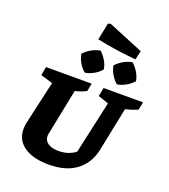

<svg xmlns="http://www.w3.org/2000/svg" viewBox="-163 -1027 1013 1153"><g transform="rotate(20 344.0 -451.0)"><path d="M282 10Q182 10 125 -29.5Q68 -69 68 -139Q68 -148 69 -158.5Q70 -169 71 -174L135 -457L58 -480L68 -535H360L350 -485Q334 -476 317.5 -470Q301 -464 279 -459L220 -166Q219 -159 218.5 -156.5Q218 -154 218 -149Q218 -120 242.5 -103.5Q267 -87 309 -87Q342 -87 369.5 -96Q397 -105 418 -122L492 -457L425 -480L436 -535H688L678 -485Q660 -477 645 -472Q630 -467 600 -459L544 -184Q525 -90 458.5 -40Q392 10 282 10ZM557 -762Q490 -768 428.5 -777Q367 -786 306 -799L328 -907L344 -912L570 -819ZM298 -583Q276 -601 260.5 -627.5Q245 -654 240 -683Q259 -704 286 -719.5Q313 -735 342 -740Q364 -720 379.5 -694Q395 -668 399 -640Q381 -618 353.5 -602.5Q326 -587 298 -583ZM503 -583Q482 -601 466 -627.5Q450 -654 445 -683Q464 -704 491 -719.5Q518 -735 547 -740Q569 -720 584.5 -694Q600 -668 605 -640Q586 -618 558.5 -602.5Q531 -587 503 -583Z"/></g></svg>

Font: Piazzolla SC
Style: Bold Italic
Weight: 700
Italic angle: -11.3°
Designer: Juan Pablo del Peral
Foundry: Huerta Tipografica
Version: Version 1.330